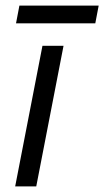

<svg xmlns="http://www.w3.org/2000/svg" viewBox="-20 -663 371 683"><path d="M206 -500 109 0H34L131 -500ZM331 -643 319 -580H37L49 -643Z"/></svg>

Font: MedMera Sans
Style: Italic
Weight: 400
Italic angle: -11°
Designer: Kasper Nordkvist
Foundry: UNCUT.wtf
Version: Version 1.300